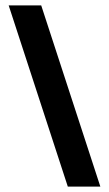

<svg xmlns="http://www.w3.org/2000/svg" viewBox="-20 -688 401 708"><path d="M350 0H230L12 -668H132Z"/></svg>

Font: Gantari
Style: Bold
Weight: 700
Designer: Anugrah Pasau
Foundry: Lafontype
Version: Version 1.000